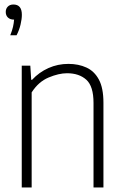

<svg xmlns="http://www.w3.org/2000/svg" viewBox="-20 -832 550 852"><path d="M76.5 0V-540.5H114.5L118.5 -478H122.5Q153.5 -511.5 195 -530Q236.5 -548.5 283.5 -548.5Q328.5 -548.5 363.8 -532.2Q399 -516 419 -478.5Q439 -441 439 -376.5V0H395V-375Q395 -449.5 363 -478.2Q331 -507 277.5 -507Q241 -507 196 -488.2Q151 -469.5 120.5 -422V0ZM25.5 -675.5Q34 -696.5 37.8 -713.2Q41.5 -730 42.5 -745H41.5Q25 -745 15.2 -754.2Q5.5 -763.5 5.5 -779Q5.5 -793.5 14.8 -802.8Q24 -812 39.5 -812Q77 -812 77 -766.5Q77 -747.5 71.2 -723Q65.5 -698.5 53.5 -675.5Z"/></svg>

Font: Encode Sans SemiCondensed SemiCondensed ExtraLight
Style: Regular
Weight: 200
Width: 4
Designer: Multiple Designers
Foundry: Impallari Type
Version: Version 3.000; ttfautohint (v1.8.3) -l 8 -r 50 -G 200 -x 14 